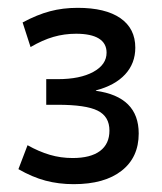

<svg xmlns="http://www.w3.org/2000/svg" viewBox="-20 -756 413 490"><path d="M168 -286Q129.7 -286 96 -295Q62.3 -304 27 -324.3L50.3 -385.4Q79.3 -369.1 107.2 -360.9Q135 -352.7 165.3 -352.7Q211.3 -352.7 235.3 -370.7Q259.3 -388.7 259.3 -422.7Q259.3 -458.7 229.3 -473.6Q199.3 -488.6 127.3 -488.6H98V-554H127.3Q184.3 -554 218.1 -572.5Q252 -591 252 -621.6Q252 -645.6 232.1 -657.8Q212.3 -669.9 174.3 -669.9Q144.3 -669.9 116.5 -661.9Q88.7 -653.9 58 -635.9L37.7 -698.7Q75 -718.7 107.7 -727.3Q140.3 -736 178.3 -736Q249 -736 287.2 -709.7Q325.3 -683.3 325.3 -634.3Q325.3 -594.3 299.4 -566.2Q273.4 -538 224.7 -525.3V-524.3Q279.4 -516.7 306.7 -489.5Q334 -462.3 334 -415.3Q334 -354.3 290.3 -320.2Q246.7 -286 168 -286Z"/></svg>

Font: M PLUS 2 Thin
Style: Regular
Weight: 100
Designer: Coji Morishita
Foundry: UNDERFOREST DESIGN
Version: Version 1.001